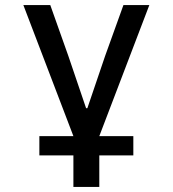

<svg xmlns="http://www.w3.org/2000/svg" viewBox="-20 -536 680 756"><path d="M269 76H135V0H269L72 -516H178L249 -316L319 -110H324L394 -316L466 -516H568L371 0H505V76H371V200H269Z"/></svg>

Font: Writer Medium
Style: Regular
Weight: 500
Monospace: yes
Designer: Mike Abbink, Paul van der Laan, Pieter van Rosmalen
Foundry: Bold Monday
Version: Version 2.001 2020